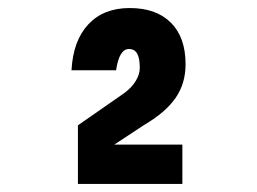

<svg xmlns="http://www.w3.org/2000/svg" viewBox="-20 -938 640 478"><path d="M174 -626 289 -706Q308 -720 318 -736.5Q328 -753 328 -769Q328 -793 321.5 -804.5Q315 -816 301 -816Q289 -816 281 -803Q273 -790 269 -763H158Q162 -837 200 -877.5Q238 -918 303 -918Q369 -918 405.5 -881.5Q442 -845 442 -778Q442 -730 417 -694Q392 -658 339 -627L216 -546L210 -578H434V-480H174Z"/></svg>

Font: Martian Mono Condensed SemiBold
Style: Regular
Weight: 600
Width: 3
Designer: Roman Shamin
Foundry: Evil Martians
Version: Version 1.000